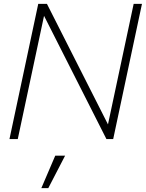

<svg xmlns="http://www.w3.org/2000/svg" viewBox="-20 -720 755 994"><path d="M29 0 178 -700H223L539 -76L672 -700H715L566 0H531L208 -638L72 0ZM194 254 266 86H317L230 254Z"/></svg>

Font: Red Hat Display
Style: Italic
Weight: 300
Italic angle: -12°
Designer: Pentagram, MCKL
Foundry: Pentagram, MCKL
Version: Version 1.023